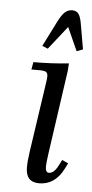

<svg xmlns="http://www.w3.org/2000/svg" viewBox="-50 -674 342 712"><g transform="rotate(5 121.5 -318.0)"><path d="M58.1 -411.1 63 -439Q131.8 -439 194.8 -445.8L192.9 -418L147.9 -104Q143.1 -68.8 143.1 -58.1Q143.1 -35.2 155.8 -35.2Q174.8 -35.2 189.9 -64.9L201.2 -86.9L224.1 -76.2L212.9 -54.2Q181.6 6.8 123 6.8Q73.2 6.8 73.2 -47.9Q73.2 -71.8 78.1 -105L116.2 -363.8Q119.1 -380.9 119.1 -391.1Q119.1 -402.8 112.8 -407Q106.4 -411.1 88.9 -411.1ZM90.8 -502 137.2 -594.2Q150.9 -621.6 162.6 -632.3Q174.3 -643.1 189.9 -643.1Q205.6 -643.1 213.6 -632.3Q221.7 -621.6 226.1 -594.2L242.2 -502L219.2 -493.2L180.2 -580.1L111.8 -493.2Z"/></g></svg>

Font: Dihjauti S
Style: Italic
Weight: 400
Italic angle: -9°
Designer: T. Christopher White
Version: Version 3.0.0